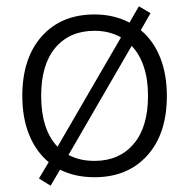

<svg xmlns="http://www.w3.org/2000/svg" viewBox="-20 -556 602 611"><path d="M141 35 104 12 135 -40Q95 -73 73 -126.5Q51 -180 51 -251Q51 -371 113 -440.5Q175 -510 281 -510Q343 -510 392 -484L422 -536L459 -514L428 -460Q468 -427 489.5 -373.5Q511 -320 511 -251Q511 -130 448.5 -61Q386 8 281 8Q219 8 171 -16ZM111 -251Q111 -144 163 -89L365 -437Q328 -458 281 -458Q202 -458 156.5 -404.5Q111 -351 111 -251ZM281 -44Q359 -44 405 -97.5Q451 -151 451 -251Q451 -304 437.5 -344Q424 -384 399 -410L198 -63Q233 -44 281 -44Z"/></svg>

Font: Mulish Light
Style: Regular
Weight: 300
Designer: Vernon Adams
Foundry: Vernon Adams
Version: Version 3.603; ttfautohint (v1.8.3)